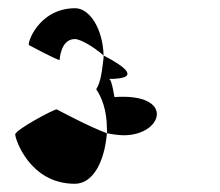

<svg xmlns="http://www.w3.org/2000/svg" viewBox="-20 -566 536 467"><path d="M17 -239C17 -228 52 -119 162 -119C205 -119 234 -170 240 -242C198 -257 118 -300 118 -300C110 -300 17 -250 17 -239ZM51 -456C51 -456 118 -420 125 -420C125 -420 127 -471 162 -471C176 -471 208 -452 232 -431C230 -498 197 -546 163 -546C72 -546 44 -456 51 -456ZM214 -349C227 -330 240 -298 240 -254C240 -250 241 -246 240 -242C255 -239 270 -237 281 -237C377 -237 407 -340 259 -330C259 -320 253 -374 245 -374C325 -374 284 -404 232 -431V-426C228 -392 225 -366 214 -349Z"/></svg>

Font: Ampere
Style: UltCnd
Weight: 400
Version: Version 1